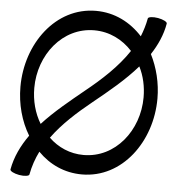

<svg xmlns="http://www.w3.org/2000/svg" viewBox="-59 -880 927 994"><g transform="rotate(5 405.0 -383.5)"><path d="M670 -809C664 -776 654 -744 642 -714C580 -782 497 -825 400 -825C190 -825 44 -623 44 -400C44 -309 68 -222 111 -151C71 -95 42 -35 30 31C28 40 50 51 77 56C105 61 129 57 130 49C138 6 152 -35 171 -73C231 -12 309 25 400 25C610 25 756 -177 756 -400C756 -481 736 -560 702 -627C735 -677 760 -732 770 -791C772 -800 750 -811 723 -816C695 -821 671 -817 670 -809ZM116 -400C116 -572 235 -724 400 -724C479 -724 548 -689 598 -634C541 -548 460 -474 378 -408C305 -348 228 -286 165 -217C133 -270 116 -333 116 -400ZM422 -352C501 -416 583 -483 648 -558C672 -511 684 -456 684 -400C684 -228 565 -76 400 -76C329 -76 267 -104 219 -150C274 -226 348 -292 422 -352Z"/></g></svg>

Font: Nupuram Medium
Style: Regular
Weight: 500
Designer: Santhosh Thottingal (santhosh.thottingal@gmail.com)
Foundry: SMC
Version: Version 1.000